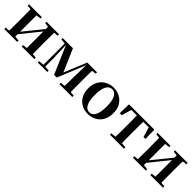

<svg xmlns="http://www.w3.org/2000/svg" viewBox="286 -1740 2944 2944"><g transform="rotate(45 1758.0 -268.0)"><path d="M37.2 0V-29.9L146 -40.2H214.4L316.8 -29.9V0ZM415.6 0V-29.9L512.5 -40.2H580.3L689 -29.9V0ZM105.9 0Q107.6 -25.5 108.1 -67.4Q108.6 -109.4 109.1 -154.7Q109.6 -200 109.6 -234.8V-301.2Q109.6 -335.7 109.1 -381Q108.6 -426.4 108.1 -468.7Q107.6 -511 105.9 -535.7H238.4V0ZM209.7 -51.6 161.4 -77.8H186.4L345.6 -274.4L516 -485.4L563.7 -460.9H539.5L375.2 -257.7ZM487.8 0V-535.7H619.6Q618.6 -511 618.1 -468.7Q617.6 -426.4 617.1 -381Q616.6 -335.7 616.6 -301.2V-234.8Q616.6 -200 617.1 -154.7Q617.6 -109.4 618.1 -67.4Q618.6 -25.5 619.6 0ZM37.2 -506.8V-535.7H316.8V-506.8L214.7 -495.5H147ZM415.6 -506.8V-535.7H689V-506.8L580.5 -495.5H512.8Z M1074.3 -42.8 872.5 -510.6H862.7V-535.7H990.3L1160.1 -144.6H1138.9L1301 -535.7H1334.2V-512.1H1325.2L1132.2 -42.8ZM1309.3 0 1310.9 -217.9 1319.2 -535.7H1443.1Q1442.1 -511 1441.3 -468.7Q1440.4 -426.4 1439.9 -381Q1439.4 -335.7 1439.4 -301.2V-234.8Q1439.4 -200 1439.9 -154.7Q1440.4 -109.4 1441.3 -67.4Q1442.1 -25.5 1443.1 0ZM764.2 0V-29.9L859.9 -37.3H878.5L968.9 -29.9V0ZM1232.5 0V-29.9L1341.3 -40.2H1403.6L1512.1 -29.9V0ZM768.2 -506.8V-535.7H874.8V-495.5H863.5ZM850.1 0V-535.7H877.1L889 -219.6V0ZM1371.6 -495.5V-535.7H1512.3V-506.8L1403.9 -495.5Z M1861 16.2Q1781.7 16.2 1720.5 -18.3Q1659.3 -52.8 1624.5 -117Q1589.6 -181.2 1589.6 -269.8Q1589.6 -359.1 1626.8 -422Q1664 -484.9 1725.9 -518.4Q1787.8 -551.9 1861 -551.9Q1935.1 -551.9 1997.1 -518.8Q2059 -485.6 2096.2 -422.7Q2133.4 -359.8 2133.4 -269.8Q2133.4 -180.5 2098 -116.3Q2062.6 -52 2001.4 -17.9Q1940.2 16.2 1861 16.2ZM1861 -17.5Q1922 -17.5 1955.4 -80.1Q1988.7 -142.6 1988.7 -268.1Q1988.7 -394.2 1955.4 -456.1Q1922 -518 1861 -518Q1800.7 -518 1767 -456.1Q1733.2 -394.2 1733.2 -268.1Q1733.2 -142.6 1767 -80.1Q1800.7 -17.5 1861 -17.5Z M2202.2 -339.1 2205.8 -535.7H2755.8L2759.4 -339.1H2717.7L2659.1 -534.2L2725 -500.4H2236.6L2302.5 -534.2L2245.4 -339.1ZM2329.1 0V-29.9L2440.7 -40.2H2521.6L2632.5 -29.9V0ZM2410.2 0Q2411.2 -25.5 2412.1 -67.4Q2412.9 -109.4 2413.4 -154.7Q2413.9 -200 2413.9 -234.8V-301.2Q2413.9 -335.7 2413.4 -381Q2412.9 -426.4 2412.1 -468.7Q2411.2 -511 2410.2 -535.7H2551.4Q2550.4 -511 2549.9 -468.7Q2549.4 -426.4 2548.9 -381Q2548.4 -335.7 2548.4 -301.2V-234.8Q2548.4 -200 2548.9 -154.7Q2549.4 -109.4 2549.9 -67.4Q2550.4 -25.5 2551.4 0Z M2826.2 0V-29.9L2935 -40.2H3003.4L3105.8 -29.9V0ZM3204.6 0V-29.9L3301.5 -40.2H3369.3L3478 -29.9V0ZM2894.9 0Q2896.6 -25.5 2897.1 -67.4Q2897.6 -109.4 2898.1 -154.7Q2898.6 -200 2898.6 -234.8V-301.2Q2898.6 -335.7 2898.1 -381Q2897.6 -426.4 2897.1 -468.7Q2896.6 -511 2894.9 -535.7H3027.4V0ZM2998.7 -51.6 2950.4 -77.8H2975.4L3134.6 -274.4L3305 -485.4L3352.7 -460.9H3328.5L3164.2 -257.7ZM3276.8 0V-535.7H3408.6Q3407.6 -511 3407.1 -468.7Q3406.6 -426.4 3406.1 -381Q3405.6 -335.7 3405.6 -301.2V-234.8Q3405.6 -200 3406.1 -154.7Q3406.6 -109.4 3407.1 -67.4Q3407.6 -25.5 3408.6 0ZM2826.2 -506.8V-535.7H3105.8V-506.8L3003.7 -495.5H2936ZM3204.6 -506.8V-535.7H3478V-506.8L3369.5 -495.5H3301.8Z"/></g></svg>

Font: Source Han Serif JP VF
Style: Regular
Weight: 250
Designer: Ryoko NISHIZUKA 西塚涼子 (kana & ideographs); Frank Grießhammer (Latin, Greek & Cyrillic); Wenlong ZHANG 张文龙 (bopomofo); San
Foundry: Adobe
Version: Version 2.001;hotconv 1.1.0;makeotfexe 2.6.0